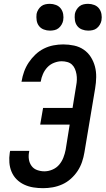

<svg xmlns="http://www.w3.org/2000/svg" viewBox="-20 -975 552 1003"><path d="M205 8Q179 8 154 4Q129 0 106.5 -10.5Q84 -21 67 -38Q50 -55 40.5 -77.5Q31 -100 29 -125.5Q27 -151 31 -177L33 -187H133L132 -181Q128 -161 131 -142Q134 -123 145 -108Q156 -93 174.5 -86.5Q193 -80 212 -80Q233 -80 254 -89Q275 -98 289 -114.5Q303 -131 311 -151.5Q319 -172 323 -193L344 -324H190L205 -411H359L378 -528Q381 -543 381.5 -558Q382 -573 379.5 -587.5Q377 -602 371.5 -615Q366 -628 356 -637.5Q346 -647 331.5 -651Q317 -655 302 -655Q283 -655 262.5 -647Q242 -639 227.5 -623.5Q213 -608 204.5 -588.5Q196 -569 193 -550L192 -548H92L93 -551Q97 -576 106 -601Q115 -626 130 -648.5Q145 -671 165 -690Q185 -709 209 -721Q233 -733 259 -738Q285 -743 310 -743Q339 -743 367 -737Q395 -731 417.5 -715.5Q440 -700 454.5 -677Q469 -654 476 -627.5Q483 -601 482.5 -572Q482 -543 477 -513L421 -179Q417 -154 408.5 -129Q400 -104 385.5 -82Q371 -60 350.5 -41.5Q330 -23 305.5 -12Q281 -1 255.5 3.5Q230 8 205 8ZM441 -815Q424 -815 408.5 -821Q393 -827 383.5 -839.5Q374 -852 371.5 -868.5Q369 -885 371 -902Q373 -913 379.5 -924Q386 -935 395.5 -942.5Q405 -950 417 -952.5Q429 -955 440 -955Q457 -955 472.5 -949Q488 -943 497.5 -930.5Q507 -918 510 -901.5Q513 -885 510 -868Q508 -857 501.5 -846Q495 -835 485.5 -827.5Q476 -820 464 -817.5Q452 -815 441 -815ZM241 -815Q224 -815 208.5 -821Q193 -827 183.5 -839.5Q174 -852 171.5 -868.5Q169 -885 171 -902Q173 -913 179.5 -924Q186 -935 195.5 -942.5Q205 -950 217 -952.5Q229 -955 240 -955Q257 -955 272.5 -949Q288 -943 297.5 -930.5Q307 -918 310 -901.5Q313 -885 310 -868Q308 -857 301.5 -846Q295 -835 285.5 -827.5Q276 -820 264 -817.5Q252 -815 241 -815Z"/></svg>

Font: Iosevka Term Curly SmBd Obl
Style: Regular
Weight: 600
Italic angle: -9°
Designer: Belleve Invis
Foundry: Belleve Invis
Version: Version 32.3.0